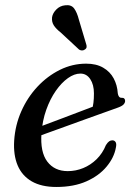

<svg xmlns="http://www.w3.org/2000/svg" viewBox="-20 -715 525 745"><path d="M90 -206.5Q90 -206.5 108.5 -213.5Q127 -220.5 157.2 -231.8Q187.5 -243 222.2 -256.2Q257 -269.5 290.2 -282Q323.5 -294.5 348 -304L336.5 -288Q340.5 -300.5 342.5 -316Q344.5 -331.5 344.5 -352.5Q344.5 -386.5 330.2 -408Q316 -429.5 292 -429.5Q268.5 -429.5 243.5 -411.8Q218.5 -394 196.5 -362.5Q174.5 -331 159.5 -289Q144.5 -247 141 -198.5Q135.5 -125 163.5 -88Q191.5 -51 243 -51Q274 -51 302.8 -62.8Q331.5 -74.5 354.8 -97.2Q378 -120 391 -152Q398 -163 403.8 -166.8Q409.5 -170.5 416 -170.5Q424 -170.5 428.5 -163.8Q433 -157 429.5 -141.5Q422.5 -103 393.2 -68Q364 -33 315 -11.2Q266 10.5 198.5 10.5Q141 10.5 103.2 -11.2Q65.5 -33 48.5 -73.2Q31.5 -113.5 35 -169.5Q39 -230 62.8 -283.5Q86.5 -337 125.2 -378.5Q164 -420 212.5 -444Q261 -468 314.5 -468Q353.5 -468 380.2 -452.5Q407 -437 421 -411Q435 -385 437 -353Q438 -345.5 441.5 -340.5Q445 -335.5 451.5 -335.5Q458.5 -336 462 -332.8Q465.5 -329.5 465.5 -323.5Q465.5 -316 459 -309.2Q452.5 -302.5 433.5 -296Q413.5 -289 381 -277.2Q348.5 -265.5 310.2 -251.8Q272 -238 234 -224.2Q196 -210.5 164.2 -199Q132.5 -187.5 113.2 -180.5Q94 -173.5 94 -173.5ZM286 -639 314.5 -543.5Q316.5 -538 316 -532.5Q315.5 -527 309.5 -523Q304 -519 298 -519.2Q292 -519.5 287 -522.5L215.5 -589Q198 -602.5 189 -616.2Q180 -630 182 -648Q184.5 -664 198.5 -678.2Q212.5 -692.5 233 -694.5Q256.5 -697.5 267.8 -682Q279 -666.5 286 -639Z"/></svg>

Font: Fraunces
Style: Italic
Weight: 400
Italic angle: -16°
Version: Version 1.000;[b76b70a41]